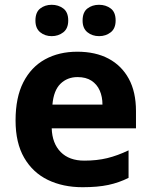

<svg xmlns="http://www.w3.org/2000/svg" viewBox="-20 -772 631 802"><path d="M303 -556Q379 -556 433.5 -527Q488 -498 518 -443Q548 -388 548 -308V-236H196Q198 -173 233.5 -137Q269 -101 332 -101Q385 -101 428 -111.5Q471 -122 517 -144V-29Q477 -9 432.5 0.5Q388 10 325 10Q243 10 180 -20.5Q117 -51 81 -113Q45 -175 45 -269Q45 -365 77.5 -428.5Q110 -492 168 -524Q226 -556 303 -556ZM304 -450Q261 -450 232.5 -422Q204 -394 199 -335H408Q408 -368 396.5 -394Q385 -420 362 -435Q339 -450 304 -450ZM128 -686Q128 -721 148 -736.5Q168 -752 195.9 -752Q223.8 -752 244.4 -736.6Q265 -721.2 265 -686.4Q265 -653 244.4 -637Q223.8 -621 195.9 -621Q168 -621 148 -637.2Q128 -653.5 128 -686ZM325 -686Q325 -721 345.1 -736.5Q365.3 -752 393.6 -752Q422 -752 442.5 -736.6Q463 -721.2 463 -686.4Q463 -653 442.4 -637Q421.9 -621 394 -621Q365.5 -621 345.3 -637.2Q325 -653.5 325 -686Z"/></svg>

Font: Noto Sans Armenian
Style: Regular
Weight: 400
Designer: Monotype Design Team
Foundry: Monotype Imaging Inc.
Version: Version 2.007